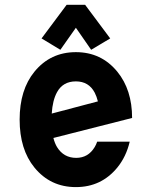

<svg xmlns="http://www.w3.org/2000/svg" viewBox="-20 -762 626 792"><path d="M254.9 -742.2H331.1L434.6 -603.5L356 -556.6L293 -647.5L229 -556.6L151.4 -603.5ZM515.1 -177.7Q500.5 -115.7 463.9 -70.8Q397.9 9.8 293 9.8Q188 9.8 122.1 -70.8Q61 -145.5 61 -268.6Q61 -391.6 122.1 -466.3Q188 -546.9 293 -546.9Q397.9 -546.9 463.9 -466.3Q524.9 -391.6 524.9 -275.4L200.2 -192.9Q206.1 -170.4 215.3 -155.3Q242.7 -110.8 294.4 -110.8Q343.8 -110.8 370.6 -155.3Q376.5 -165 380.9 -177.7ZM193.4 -293.5 383.8 -343.8Q378.9 -363.8 370.6 -379.9Q346.2 -426.3 293 -426.3Q239.7 -426.3 215.3 -381.8Q196.8 -348.1 193.4 -293.5Z"/></svg>

Font: Consola Mono
Style: Bold
Weight: 700
Monospace: yes
Designer: Wojciech Kalinowski "wmk69" (wmk69@o2.pl)
Foundry: Wojciech Kalinowski "wmk69" (wmk69@o2.pl)
Version: Version 2.1.0